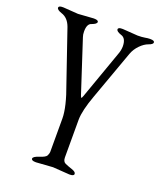

<svg xmlns="http://www.w3.org/2000/svg" viewBox="-133 -487 714 855"><g transform="rotate(20 224.0 -60.0)"><path d="M428.2 -404.8H431.2Q451.2 -404.8 451.2 -395.5Q451.2 -386.7 431.6 -379.9Q412.1 -373 393.6 -354Q375 -335 366.2 -311L282.2 -78.1Q254.4 -2 253.9 41V220.2Q253.9 240.2 266.6 246.1Q279.3 252 299.8 258.8Q320.3 265.6 319.8 275.4Q319.8 285.2 299.8 285.2H296.9L219.2 279.8L141.1 285.2H138.2Q118.2 285.2 118.2 275.4Q118.2 265.6 146 256.8Q173.8 248 178.7 238.3Q183.6 228.5 184.1 220.2V62Q184.1 7.8 147.9 -89.8L65.9 -329.1Q51.8 -368.2 20 -377.9Q-2.9 -385.7 -2.9 -395.5Q-2.9 -405.3 17.1 -404.8H20L89.8 -399.9L162.1 -404.8H165Q185.1 -404.8 185.1 -395.5Q185.1 -386.2 162.1 -377.9Q142.1 -372.1 142.1 -335.9Q142.1 -320.8 146 -310.1L226.1 -64.9Q230 -53.7 231.9 -53.7Q233.9 -53.7 237.8 -64L319.8 -294.9Q326.7 -313 327.1 -331.1Q327.1 -371.1 301.8 -377.9Q278.8 -385.7 278.8 -395.5Q278.8 -405.3 298.8 -404.8H301.8L372.1 -399.9Q392.6 -399.9 406.2 -402.3Q419.9 -404.8 428.2 -404.8Z"/></g></svg>

Font: EBGaramond
Style: Regular
Weight: 400
Version: Version 000.012g